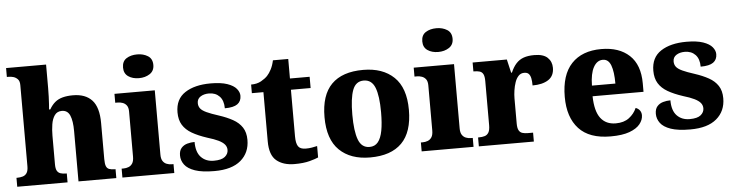

<svg xmlns="http://www.w3.org/2000/svg" viewBox="-47 -994 4680 1224"><g transform="rotate(-5 2293.0 -382.0)"><path d="M21 0V-57H24Q45 -57 61.5 -62Q78 -67 87.5 -81.5Q97 -96 97 -125V-644Q97 -670 84.5 -682.5Q72 -695 56.5 -699Q41 -703 30 -703H16V-760H272V-610Q272 -583 271 -555.5Q270 -528 268.5 -505.5Q267 -483 266 -473H274Q290 -501 310.5 -518Q331 -535 359.5 -542.5Q388 -550 425 -550Q505 -550 547 -504.5Q589 -459 589 -358V-128Q589 -97 595 -82Q601 -67 615 -62Q629 -57 651 -57H655V0H413V-322Q413 -387 398 -422Q383 -457 346 -457Q316 -457 300 -434.5Q284 -412 278.5 -377Q273 -342 273 -305V-122Q273 -94 280.5 -80.5Q288 -67 302.5 -62Q317 -57 339 -57H343V0Z M694 0V-57H706Q723 -57 738.5 -63Q754 -69 763.5 -84Q773 -99 773 -127V-415Q773 -441 763 -454.5Q753 -468 737.5 -473.5Q722 -479 706 -479H690V-536H948V-125Q948 -98 957.5 -83.5Q967 -69 982.5 -63Q998 -57 1014 -57H1026V0ZM855 -622Q814 -622 786.5 -641Q759 -660 759 -698Q759 -738 787 -756Q815 -774 856 -774Q895 -774 924 -756Q953 -738 953 -698Q953 -660 924 -641Q895 -622 855 -622Z M1283 10Q1204 10 1158 -6Q1112 -22 1092 -49Q1072 -76 1072 -108Q1072 -139 1087 -156Q1102 -173 1125 -179.5Q1148 -186 1172 -186Q1172 -120 1203 -88Q1234 -56 1284 -56Q1334 -56 1355.5 -74Q1377 -92 1377 -117Q1377 -137 1364.5 -152Q1352 -167 1325.5 -180Q1299 -193 1255 -206Q1197 -225 1158.5 -247.5Q1120 -270 1100 -302.5Q1080 -335 1080 -383Q1080 -468 1142 -508.5Q1204 -549 1306 -549Q1372 -549 1412.5 -535Q1453 -521 1471 -499Q1489 -477 1489 -454Q1489 -419 1464 -401Q1439 -383 1383 -383Q1383 -433 1357.5 -459.5Q1332 -486 1290 -486Q1258 -486 1236 -472Q1214 -458 1214 -431Q1214 -411 1225 -396.5Q1236 -382 1264 -369Q1292 -356 1342 -340Q1391 -324 1429 -303Q1467 -282 1488 -250Q1509 -218 1509 -170Q1509 -88 1451.5 -39Q1394 10 1283 10Z M1795 10Q1723 10 1680 -25.5Q1637 -61 1637 -149V-464H1563V-519Q1601 -519 1627.5 -534Q1654 -549 1669 -565Q1683 -580 1695.5 -604Q1708 -628 1715 -661H1813V-536H1939V-464H1813V-165Q1813 -122 1826 -102Q1839 -82 1875 -82Q1895 -82 1913.5 -85Q1932 -88 1948 -92V-19Q1931 -11 1892 -0.5Q1853 10 1795 10Z M2279 10Q2154 10 2082.5 -59.5Q2011 -129 2011 -271Q2011 -412 2079.5 -481Q2148 -550 2282 -550Q2407 -550 2479 -481Q2551 -412 2551 -271Q2551 -129 2482 -59.5Q2413 10 2279 10ZM2281 -57Q2315 -57 2335 -81.5Q2355 -106 2364 -153.5Q2373 -201 2373 -271Q2373 -376 2352 -429Q2331 -482 2280 -482Q2229 -482 2209 -429Q2189 -376 2189 -271Q2189 -166 2209.5 -111.5Q2230 -57 2281 -57Z M2609 0V-57H2621Q2638 -57 2653.5 -63Q2669 -69 2678.5 -84Q2688 -99 2688 -127V-415Q2688 -441 2678 -454.5Q2668 -468 2652.5 -473.5Q2637 -479 2621 -479H2605V-536H2863V-125Q2863 -98 2872.5 -83.5Q2882 -69 2897.5 -63Q2913 -57 2929 -57H2941V0ZM2770 -622Q2729 -622 2701.5 -641Q2674 -660 2674 -698Q2674 -738 2702 -756Q2730 -774 2771 -774Q2810 -774 2839 -756Q2868 -738 2868 -698Q2868 -660 2839 -641Q2810 -622 2770 -622Z M2975 0V-57H2979Q3002 -57 3018 -62Q3034 -67 3043 -82.5Q3052 -98 3052 -129V-411Q3052 -441 3044.5 -455.5Q3037 -470 3022 -474.5Q3007 -479 2985 -479H2982V-536H3201L3221 -450H3226Q3241 -485 3261 -507Q3281 -529 3309 -539Q3337 -549 3377 -549Q3435 -549 3462 -523.5Q3489 -498 3489 -458Q3489 -406 3451.5 -381.5Q3414 -357 3350 -357Q3350 -385 3346 -403.5Q3342 -422 3332.5 -432Q3323 -442 3304 -442Q3282 -442 3267.5 -427Q3253 -412 3244.5 -387.5Q3236 -363 3232 -335.5Q3228 -308 3228 -285V-124Q3228 -95 3236 -80.5Q3244 -66 3259 -61.5Q3274 -57 3293 -57H3327V0Z M3818 10Q3682 10 3615 -62.5Q3548 -135 3548 -266Q3548 -407 3615.5 -478.5Q3683 -550 3806 -550Q3920 -550 3985.5 -489Q4051 -428 4051 -309V-255H3725Q3727 -159 3761 -114.5Q3795 -70 3858 -70Q3910 -70 3943 -95Q3976 -120 3992 -157Q4009 -151 4018.5 -138Q4028 -125 4028 -107Q4028 -78 4006.5 -51Q3985 -24 3939 -7Q3893 10 3818 10ZM3877 -323Q3877 -399 3861.5 -440Q3846 -481 3810 -481Q3773 -481 3750.5 -440.5Q3728 -400 3727 -323Z M4328 10Q4249 10 4203 -6Q4157 -22 4137 -49Q4117 -76 4117 -108Q4117 -139 4132 -156Q4147 -173 4170 -179.5Q4193 -186 4217 -186Q4217 -120 4248 -88Q4279 -56 4329 -56Q4379 -56 4400.5 -74Q4422 -92 4422 -117Q4422 -137 4409.5 -152Q4397 -167 4370.5 -180Q4344 -193 4300 -206Q4242 -225 4203.5 -247.5Q4165 -270 4145 -302.5Q4125 -335 4125 -383Q4125 -468 4187 -508.5Q4249 -549 4351 -549Q4417 -549 4457.5 -535Q4498 -521 4516 -499Q4534 -477 4534 -454Q4534 -419 4509 -401Q4484 -383 4428 -383Q4428 -433 4402.5 -459.5Q4377 -486 4335 -486Q4303 -486 4281 -472Q4259 -458 4259 -431Q4259 -411 4270 -396.5Q4281 -382 4309 -369Q4337 -356 4387 -340Q4436 -324 4474 -303Q4512 -282 4533 -250Q4554 -218 4554 -170Q4554 -88 4496.5 -39Q4439 10 4328 10Z"/></g></svg>

Font: Noto Serif Bengali ExtraBold
Style: Regular
Weight: 800
Designer: Juan Bruce, Universal Thirst, Indian Type Foundry and the Monotype Design Team.
Foundry: Monotype Imaging Inc.
Version: Version 2.003